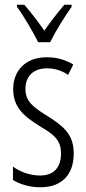

<svg xmlns="http://www.w3.org/2000/svg" viewBox="-20 -785 366 815"><path d="M142 -606H193C216 -653 254 -714 284 -756V-765H253C219 -724 198 -697 168 -655C141 -694 108 -737 83 -765H52V-756C81 -717 118 -653 142 -606ZM293 -134C293 -218 245 -252 179 -294C116 -333 88 -357 88 -408C88 -463 124 -495 179 -495C212 -495 244 -485 269 -467L291 -511C259 -531 221 -542 179 -542C88 -542 36 -485 36 -407C36 -327 84 -290 151 -248C211 -213 239 -189 239 -133C239 -74 208 -40 150 -40C107 -40 64 -56 35 -78V-21C61 -5 102 10 151 10C243 10 293 -44 293 -134Z"/></svg>

Font: Noto Sans Devanagari UI ExtraCondensed Light
Style: Regular
Weight: 300
Width: 2
Designer: Jelle Bosma - Monotype Design Team
Foundry: Monotype Imaging Inc.
Version: Version 2.004